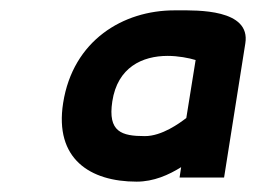

<svg xmlns="http://www.w3.org/2000/svg" viewBox="-20 -711 495 371"><path d="M102 -512C85 -404 154 -360 244 -360C277 -360 306 -373 330 -388L327 -368H413L454 -627C465 -694 360 -691 325 -691H317C218 -691 121 -633 102 -512ZM197 -515C207 -581 255 -603 304 -603C324 -603 345 -599 358 -595L340 -483C327 -473 293 -448 260 -448C215 -448 188 -456 197 -515Z"/></svg>

Font: Charger Sport
Style: BlkObl
Weight: 900
Designer: Jasper
Foundry: Cannot Into Space Fonts
Version: Version 1.1